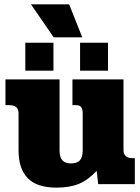

<svg xmlns="http://www.w3.org/2000/svg" viewBox="-20 -844 643 880"><path d="M122 -824H297L357 -673H226ZM96 -648H225V-520H96ZM347 -648H475V-520H347ZM65 -154V-324Q65 -362 24 -362H5V-480H253V-155Q253 -123 266 -109Q279 -95 305 -95Q333 -95 346 -109Q359 -123 359 -155V-324Q359 -343 352.5 -352.5Q346 -362 328 -362H312V-480H546V-157Q546 -119 588 -119H598V0H430L423 -61Q384 -19 342 -1.5Q300 16 239 16Q149 16 107 -27.5Q65 -71 65 -154Z"/></svg>

Font: Pridi
Style: Bold
Weight: 700
Designer: Katatrad Team
Foundry: CadsonDemak
Version: Version 1.001